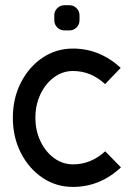

<svg xmlns="http://www.w3.org/2000/svg" viewBox="-20 -718 519 744"><path d="M262.7 6.3Q197.3 6.3 144.5 -29.3Q91.8 -64.9 60.8 -125.7Q29.8 -186.5 29.8 -261.7Q29.8 -336.9 60.8 -397.7Q91.8 -458.5 144.5 -494.1Q197.3 -529.8 262.7 -529.8Q366.2 -529.8 447.8 -455.1L387.2 -392.1Q332.5 -442.9 262.7 -442.9Q222.7 -442.9 189.5 -418.5Q156.2 -394 136.7 -352.8Q117.2 -311.5 117.2 -261.7Q117.2 -211.9 136.7 -170.9Q156.2 -129.9 189.5 -105.5Q222.7 -81.1 262.7 -81.1Q333 -81.1 387.7 -131.8L448.7 -69.3Q367.2 6.3 262.7 6.3ZM249 -697.8Q265.1 -697.8 276.6 -686.3Q288.1 -674.8 288.1 -658.7V-639.6Q288.1 -623 276.6 -611.6Q265.1 -600.1 249 -600.1H230Q213.4 -600.1 201.9 -611.6Q190.4 -623 190.4 -639.6V-658.7Q190.4 -674.8 201.9 -686.3Q213.4 -697.8 230 -697.8Z"/></svg>

Font: Qaz
Style: Regular
Weight: 400
Designer: GGBotNet
Foundry: f0n7
Version: 0.70